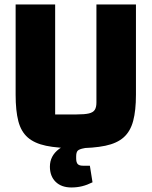

<svg xmlns="http://www.w3.org/2000/svg" viewBox="-20 -645 675 855"><path d="M316.7 15Q236.9 15 185.1 4.1Q133.2 -6.8 103.4 -33Q73.6 -59.2 61.6 -105.6Q49.6 -152.1 49.6 -223.2V-625H225.6V-135.4H320.8Q357.1 -135.4 376 -139.9Q394.8 -144.4 402.1 -155.9Q409.4 -167.4 409.4 -188.4V-625H585.4V-223.2Q585.4 -152.8 573 -106.4Q560.6 -59.9 530.8 -33.4Q501 -6.8 448.8 4.1Q396.6 15 316.7 15ZM297.8 189.8Q253.5 189.8 227.8 164.7Q202.2 139.6 202.2 97Q202.2 49.2 242.7 18.6Q283.3 -12.1 358 -21.4L368 12.5L354.8 15Q332.9 19 326.1 26.1Q319.2 33.2 319.2 51.6V60.4Q319.2 78 325.9 85.4Q332.7 92.9 349 92.9H380.2L392 166.8Q368.4 178.6 345.8 184.2Q323.1 189.8 297.8 189.8Z"/></svg>

Font: Changa
Style: Regular
Weight: 400
Designer: Eduardo Rodriguez Tunni
Foundry: Eduardo Rodriguez Tunni
Version: Version 3.003